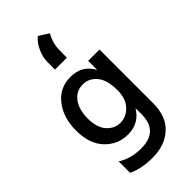

<svg xmlns="http://www.w3.org/2000/svg" viewBox="-309 -909 1177 1177"><g transform="rotate(-45 279.5 -320.5)"><path d="M269 -98.1Q219.2 -98.1 182.6 -138.9Q146 -179.7 146 -258.8Q146 -335 179.9 -381.6Q213.9 -428.2 272.9 -428.2Q325.2 -428.2 361.6 -385Q397.9 -341.8 397.9 -252Q397.9 -179.2 359.4 -138.7Q320.8 -98.1 269 -98.1ZM397.9 -506.8V-428.2Q352.1 -514.2 251 -514.2Q157.2 -514.2 100.1 -441.4Q43 -368.7 43 -256.8Q43 -141.1 104 -77.6Q165 -14.2 251 -14.2Q349.1 -14.2 397.9 -96.2V-43.9Q397.9 103 249 103Q158.2 103 94.2 61V160.2Q160.6 192.9 258.8 192.9Q362.8 192.9 429.4 133.5Q496.1 74.2 496.1 -43V-506.8ZM287.6 -832.5Q257.8 -810.1 237.1 -765.6Q216.3 -721.2 216.3 -677.7V-612.8H319.3L319.8 -678.2Q320.8 -738.8 351.6 -792Z"/></g></svg>

Font: FAU Chimera Medium
Style: Regular
Weight: 500
Version: Version 1.002;hotconv 1.0.117;makeotfexe 2.5.65602